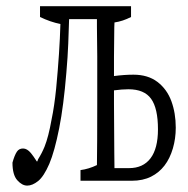

<svg xmlns="http://www.w3.org/2000/svg" viewBox="-20 -534 603 616"><path d="M238.3 11.7Q264.6 8.3 291 -4.4Q292 -70.8 292 -201.2Q292 -229 292 -266.6Q292 -305.7 292 -354Q291.5 -396 291 -447.8Q291 -452.6 291 -467.8Q291 -467.8 291 -472.7Q291 -472.7 201.7 -472.7Q200.7 -437 199 -394.3Q197.3 -351.6 192.9 -300.8Q184.1 -194.3 169.9 -122.6Q155.3 -48.8 138.2 -8.3Q120.6 32.2 102.3 46.9Q84 61.5 67.4 61.5Q50.8 61.5 35.4 44.2Q20 26.9 20 -12.2Q26.4 -35.6 34.2 -47.4Q41 -57.6 54 -57.6Q66.9 -57.6 79.1 -43Q86.4 -34.2 98.1 -16.1Q100.1 -14.6 102.1 -22.9Q114.7 -43 123 -63.5Q135.7 -95.2 145.5 -150.9Q154.3 -192.4 160.2 -250.5Q171.4 -368.2 173.8 -457Q141.6 -463.4 108.4 -479.5Q108.4 -491.7 108.4 -514.2Q108.4 -514.2 400.4 -514.2Q400.4 -492.2 400.4 -479.5Q374 -465.8 347.2 -461.9Q347.2 -458.5 347.2 -458.5Q347.2 -447.8 346.7 -446.8Q346.2 -394.5 345.7 -352.1Q345.7 -316.4 345.7 -290Q378.9 -294.4 408.2 -294.4Q454.6 -294.4 485.1 -271.2Q515.6 -248 529.8 -209.5Q543.9 -170.9 543.9 -124.5Q543.9 -89.4 534.7 -58.1Q515.6 7.3 464.8 32.7Q438.5 45.9 402.8 45.9Q402.8 45.9 238.3 45.9Q238.3 33.7 238.3 11.7ZM345.7 -201.2Q345.7 -160.2 346.7 -43.9Q346.7 -20.5 347.2 0.5Q347.2 5.4 347.2 5.4Q347.2 5.4 394 5.4Q439 5.4 462.9 -26.1Q486.8 -57.6 486.8 -119.1Q486.8 -186.5 464.8 -217Q442.9 -247.6 392.1 -247.6Q371.6 -247.6 345.7 -244.1Q345.7 -217.8 345.7 -201.2Z"/></svg>

Font: Scarab Serif
Style: Light
Weight: 300
Designer: John Roberts
Foundry: Scarab
Version: 1.0